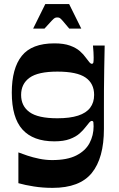

<svg xmlns="http://www.w3.org/2000/svg" viewBox="-20 -717 585 943"><path d="M238.3 205.7Q189.6 205.7 146.3 198.8Q102.9 192 70.3 182.7V31.5Q88.2 38.5 114.9 47.4Q141.5 56.2 172.9 62.7Q204.3 69.2 236 69.2Q310.3 69.2 355 46.4Q399.7 23.6 419.7 -14.1Q439.7 -51.9 439.7 -96.5Q439.7 -109.1 438.7 -116.1Q437.7 -123.1 430.6 -123.1Q425.6 -123.1 419.3 -116.3Q413 -109.5 400.3 -92.8Q389.3 -78.1 371 -61.6Q352.6 -45.1 322.6 -34Q292.6 -22.8 247 -22.8Q142.9 -22.8 90.4 -80.8Q37.9 -138.7 37.9 -262.1Q37.9 -381.4 87.1 -442.7Q136.2 -504 247 -504Q293.6 -504 323.8 -493Q354 -482 372.3 -465.9Q390.6 -449.7 401.3 -434.1Q413.6 -417.4 419.6 -410.6Q425.6 -403.7 430.6 -403.7Q437.7 -403.7 438.8 -411.2Q440 -418.7 440 -434.7Q440 -445 439.1 -460.9Q438.3 -476.7 436.6 -493.4H494.1Q493.1 -435.7 491.9 -379.7Q490.8 -323.6 490.6 -274.6Q490.4 -225.7 490.4 -188.7Q490.4 -166 490.4 -149Q490.4 -132 490.4 -116.9Q490.4 -101.7 490.4 -83.8Q490.4 59.3 430.9 132.5Q371.4 205.7 238.3 205.7ZM261.7 -136.1Q323.4 -136.1 363.4 -149.1Q403.4 -162 422.8 -187.8Q442.3 -213.5 442.3 -250.7Q442.3 -307.2 400 -336.2Q357.7 -365.3 261.7 -365.3Q166.7 -365.3 125.2 -335.2Q83.7 -305.2 83.7 -250.7Q83.7 -196.2 125.2 -166.2Q166.7 -136.1 261.7 -136.1ZM142.8 -576.6 202.5 -697.1H319.5L379.2 -576.6H320.1Q297.4 -604 287.4 -615.3Q277.4 -626.6 272.9 -629Q268.3 -631.3 261 -631.3Q254.7 -631.3 249.7 -629Q244.7 -626.6 234 -615.3Q223.3 -604 198.6 -576.6Z"/></svg>

Font: Ojuju ExtraLight
Style: Regular
Weight: 200
Designer: Chisaokwu Joboson, Mirko Velimirovic
Foundry: Udi Foundry
Version: Version 1.000